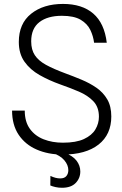

<svg xmlns="http://www.w3.org/2000/svg" viewBox="-20 -758 608 954"><path d="M291.5 10Q219.5 10 162.5 -14.8Q105.5 -39.5 72.8 -88.2Q40 -137 40 -208.5H103Q103 -153 128.5 -117.8Q154 -82.5 197 -65.8Q240 -49 292.5 -49Q358 -49 397.2 -67.2Q436.5 -85.5 454 -115Q471.5 -144.5 471.5 -178Q471.5 -226 443.8 -255Q416 -284 372 -302.8Q328 -321.5 279.5 -338.5Q223.5 -358.5 176.8 -385Q130 -411.5 101.8 -451.2Q73.5 -491 73.5 -549.5Q73.5 -641 134.8 -689.8Q196 -738.5 293 -738.5Q388 -738.5 443.5 -690.5Q499 -642.5 510.5 -545.5H447.5Q443.5 -578.5 428.8 -609.2Q414 -640 380.8 -659.8Q347.5 -679.5 287.5 -679.5Q216.5 -679.5 175.8 -648Q135 -616.5 135 -552.5Q135 -511 153 -483.8Q171 -456.5 208.2 -436Q245.5 -415.5 303.5 -394Q344.5 -379 385.2 -362Q426 -345 459.5 -321.8Q493 -298.5 513 -264.2Q533 -230 533 -179.5Q533 -89.5 469.8 -39.8Q406.5 10 291.5 10ZM288 175Q271 175 255.5 171.5Q240 168 230 163.5L230.5 116Q256.5 128.5 279 128.5Q300 128.5 309.8 116.8Q319.5 105 319.5 87.5Q319.5 62 299.5 38.2Q279.5 14.5 237 0H299Q341 15.5 360 40Q379 64.5 379 94Q379 127.5 356 151.2Q333 175 288 175Z"/></svg>

Font: Spline Sans Light
Style: Regular
Weight: 300
Designer: Eben Sorkin, Mirko Velimirovic
Foundry: Sorkin Type
Version: Version 1.000; ttfautohint (v1.8.3)